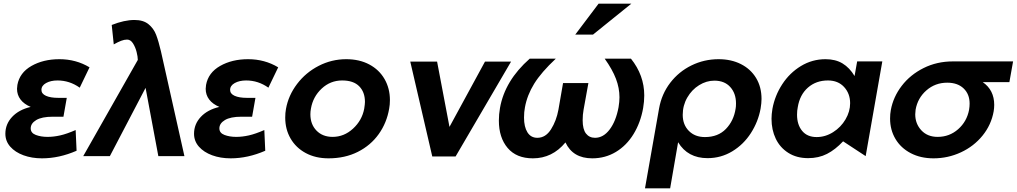

<svg xmlns="http://www.w3.org/2000/svg" viewBox="-20 -844 5497 1038"><path d="M237 -104Q270 -104 305.5 -112Q341 -120 389 -141L394 -29Q300 12 207 12Q152 12 107 -4.5Q62 -21 35.5 -51Q9 -81 9 -121Q9 -173 45.5 -212Q82 -251 146 -266Q110 -281 91 -306Q72 -331 72 -364Q72 -371 74 -385Q86 -451 150 -487.5Q214 -524 301 -524Q391 -524 464 -480L411 -370Q356 -409 291 -409Q254 -409 229 -395Q204 -381 204 -358Q204 -337 228.5 -326Q253 -315 295 -315H341L323 -213H265Q206 -213 176 -195Q146 -177 146 -150Q146 -125 173.5 -114.5Q201 -104 237 -104Z M430 0H574L767 -369L836 0H977L850 -567Q837 -622 824 -656Q811 -690 783 -713Q755 -736 707 -736Q652 -736 584 -709L595 -604Q618 -617 635 -623.5Q652 -630 667 -630Q686 -630 699 -609.5Q712 -589 718.5 -563Q725 -537 725 -521V-520Z M1257 -104Q1290 -104 1325.5 -112Q1361 -120 1409 -141L1414 -29Q1320 12 1227 12Q1172 12 1127 -4.5Q1082 -21 1055.5 -51Q1029 -81 1029 -121Q1029 -173 1065.5 -212Q1102 -251 1166 -266Q1130 -281 1111 -306Q1092 -331 1092 -364Q1092 -371 1094 -385Q1106 -451 1170 -487.5Q1234 -524 1321 -524Q1411 -524 1484 -480L1431 -370Q1376 -409 1311 -409Q1274 -409 1249 -395Q1224 -381 1224 -358Q1224 -337 1248.5 -326Q1273 -315 1315 -315H1361L1343 -213H1285Q1226 -213 1196 -195Q1166 -177 1166 -150Q1166 -125 1193.5 -114.5Q1221 -104 1257 -104Z M2084 -257Q2088 -278 2088 -303Q2088 -366 2059 -416.5Q2030 -467 1976.5 -495.5Q1923 -524 1852 -524Q1773 -524 1703 -488Q1633 -452 1586 -390Q1539 -328 1526 -255Q1522 -234 1522 -208Q1522 -145 1551 -95Q1580 -45 1633 -16.5Q1686 12 1756 12Q1845 12 1914.5 -23Q1984 -58 2027.5 -119Q2071 -180 2084 -257ZM1953 -293Q1953 -282 1949 -256Q1937 -193 1888.5 -148.5Q1840 -104 1778 -104Q1724 -104 1691 -138Q1658 -172 1658 -226Q1658 -241 1661 -257Q1672 -321 1719 -365Q1766 -409 1830 -409Q1891 -409 1922 -377.5Q1953 -346 1953 -293Z M2743 -511H2602L2410 -158L2343 -511H2198L2317 2H2443Z M3024 -395 2999 -251Q2988 -191 2959 -145Q2930 -99 2885 -99Q2850 -99 2831.5 -128.5Q2813 -158 2813 -208Q2813 -239 2818 -264Q2830 -330 2868 -391.5Q2906 -453 2985 -527H2844Q2709 -408 2683 -260Q2677 -226 2677 -192Q2677 -100 2724.5 -44Q2772 12 2861 12Q2966 12 3037 -74Q3077 12 3182 12Q3252 12 3309.5 -22.5Q3367 -57 3405 -119Q3443 -181 3457 -260Q3463 -295 3463 -328Q3463 -437 3391 -527H3249Q3291 -468 3310 -418Q3329 -368 3329 -318Q3329 -294 3324 -264Q3310 -189 3276 -144Q3242 -99 3197 -99Q3166 -99 3148 -122Q3130 -145 3130 -194Q3130 -224 3135 -251L3161 -395ZM3090 -657H3186L3393 -824H3216Z M3957 -257Q3959 -267 3959 -285Q3959 -339 3928 -373.5Q3897 -408 3842 -408Q3799 -408 3759.5 -383.5Q3720 -359 3695.5 -316.5Q3671 -274 3671 -223Q3671 -170 3704 -136.5Q3737 -103 3791 -103Q3862 -103 3904.5 -147Q3947 -191 3957 -257ZM3865 -524Q3933 -524 3985.5 -497.5Q4038 -471 4067.5 -422.5Q4097 -374 4097 -309Q4097 -287 4092 -257Q4079 -186 4039.5 -124.5Q4000 -63 3939 -26Q3878 11 3805 11Q3698 11 3646 -75L3603 174H3467L3543 -257Q3557 -336 3603.5 -396.5Q3650 -457 3718.5 -490.5Q3787 -524 3865 -524Z M4456 -409Q4511 -409 4543.5 -373.5Q4576 -338 4576 -286Q4576 -241 4551 -198.5Q4526 -156 4484 -129.5Q4442 -103 4395 -103Q4344 -103 4316.5 -136.5Q4289 -170 4289 -224Q4289 -246 4293 -265Q4304 -332 4348 -370.5Q4392 -409 4456 -409ZM4750 -512H4614L4600 -433Q4573 -478 4535 -501Q4497 -524 4443 -524Q4371 -524 4310 -487Q4249 -450 4209 -388.5Q4169 -327 4156 -256Q4151 -226 4151 -202Q4151 -142 4174 -94Q4197 -46 4242 -17.5Q4287 11 4349 11Q4406 11 4451 -12Q4496 -35 4538 -80L4660 0Z M5355 -277Q5355 -260 5352 -242Q5339 -169 5292 -111Q5245 -53 5175 -20.5Q5105 12 5027 12Q4957 12 4903.5 -16Q4850 -44 4821 -93Q4792 -142 4792 -203Q4792 -228 4796 -249Q4809 -320 4855 -380Q4901 -440 4973 -476Q5045 -512 5131 -512H5457L5437 -400H5293Q5355 -357 5355 -277ZM5219 -250Q5222 -268 5222 -284Q5222 -335 5189.5 -366Q5157 -397 5101 -397Q5036 -397 4988.5 -355.5Q4941 -314 4930 -251Q4928 -235 4928 -226Q4928 -175 4961 -139.5Q4994 -104 5049 -104Q5113 -104 5160 -145.5Q5207 -187 5219 -250Z"/></svg>

Font: Geom SemiBold
Style: Bold Italic
Weight: 600
Italic angle: -10°
Version: Version 1.102